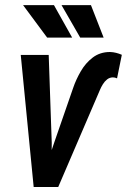

<svg xmlns="http://www.w3.org/2000/svg" viewBox="-20 -748 507 768"><path d="M198.7 -183.1 272.5 -396Q283.7 -429.2 303 -462.6Q322.3 -496.1 351.3 -518.1Q380.4 -540 419.9 -540Q433.1 -539.6 444.6 -536.6Q456.1 -533.7 467.3 -528.8L448.2 -434.6Q444.3 -436.5 439.9 -437.5Q435.5 -438.5 431.2 -438.5Q418 -438 408.2 -430.2Q398.4 -422.4 391.4 -410.9Q384.3 -399.4 379.9 -388.7L212.9 0H136.7ZM174.8 -528.3 187 -176.3 185.5 0H114.7L63 -528.3ZM268.6 -597.7 195.8 -727.5H72.3L168.5 -597.7ZM394.5 -597.7 343.8 -727.5H226.1L300.8 -597.7Z"/></svg>

Font: Roboto Condensed Medium
Style: Italic
Weight: 500
Italic angle: -12°
Designer: Christian Robertson
Foundry: Google
Version: Version 3.0; 2020